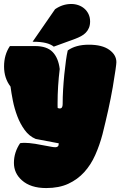

<svg xmlns="http://www.w3.org/2000/svg" viewBox="-34 -764 602 960"><path d="M128.9 -555.2 241.2 -717.8Q278.8 -744.1 322.3 -744.1Q341.3 -744.1 358.4 -738Q375.5 -731.9 388.4 -720.5Q401.4 -709 408.9 -692.9Q416.5 -676.8 416.5 -656.7Q416.5 -638.2 410.6 -624.5Q404.8 -610.8 394.8 -600.6Q384.8 -590.3 371.1 -583Q357.4 -575.7 341.8 -569.8L234.9 -530.8Q205.1 -555.2 134.8 -555.2ZM253.9 -235.4Q253.9 -226.6 254.4 -224.1Q260.3 -221.7 265.1 -221.7Q279.3 -221.7 279.3 -243.2Q279.3 -279.3 281.5 -316.4Q283.7 -353.5 287.6 -392.6Q291.5 -431.2 295.7 -460.9Q299.8 -490.7 304.7 -511.7Q344.7 -540.5 410.2 -540.5Q476.6 -540.5 512.2 -515.1Q547.9 -489.7 547.9 -453.1Q547.9 -445.3 543.5 -414.3Q539.1 -383.3 529.8 -328.1Q520 -272 507.1 -213.6Q494.1 -155.3 478.5 -92.8Q463.9 -37.6 442.1 11.2Q420.4 60.1 387.2 96.7Q354 133.3 307.6 154.8Q261.2 176.3 196.8 176.3Q118.7 176.3 75.2 137.2Q35.6 102.1 35.6 50.3Q35.6 -2 66.4 -47.9Q69.8 -48.8 75.4 -49.3Q81.1 -49.8 88.9 -49.8Q99.1 -49.8 112.3 -48.6Q125.5 -47.4 142.1 -44.9Q222.2 -29.8 224.6 -29.8Q228 -29.3 232.2 -28.6Q236.3 -27.8 243.2 -27.8Q250 -27.8 254.9 -31.7Q259.8 -35.6 259.8 -47.4L144.5 -69.3Q111.8 -83 89.4 -114Q66.9 -145 52.5 -183.1Q38.1 -221.2 30.3 -260.7Q22.5 -300.3 18.6 -331.1Q-13.7 -373 -13.7 -431.6Q-13.7 -490.7 15.6 -533.7H141.1Q200.2 -533.7 229 -504.2Q257.8 -474.6 264.6 -418.9Q259.3 -376 256.6 -333.3Q253.9 -290.5 253.9 -246.6Z"/></svg>

Font: Modak sl
Style: Regular
Weight: 400
Designer: Sarang Kulkarni, Maithili Shingre, Noopur Datye
Foundry: Ek Type
Version: Version 1.036;PS Version 1.000;hotconv 1.0.79;makeotf.lib2.5